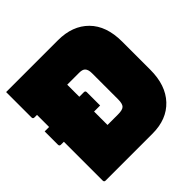

<svg xmlns="http://www.w3.org/2000/svg" viewBox="-181 -856 1011 1011"><g transform="rotate(-45 325.0 -350.0)"><path d="M2 -410H35V-500H16Q5 -500 5 -511V-700H391Q499 -700 562 -636.5Q625 -573 625 -456V-246Q625 -131 563.5 -65.5Q502 0 395 0H46Q35 0 35 -11V-300H13Q2 -300 2 -311ZM260 -200H339Q372 -200 383.5 -211.5Q395 -223 395 -256V-451Q395 -478 383 -490Q373 -500 349 -500H260V-410H294Q305 -410 305 -399V-300H260Z"/></g></svg>

Font: Recursive Sn Lnr St XBk
Style: Regular
Weight: 1000
Version: Version 1.079;hotconv 1.0.112;makeotfexe 2.5.65598; ttfautoh